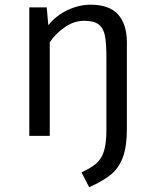

<svg xmlns="http://www.w3.org/2000/svg" viewBox="-20 -571 655 807"><path d="M513.3 -29.2Q513.3 45.1 496.4 90.3Q479.5 135.4 446.4 162.6Q413.3 189.7 354.9 215.9L322.6 153.3Q362.6 134.9 383.8 116.9Q405.1 99 416.2 66.4Q427.2 33.8 427.2 -23.6V-328.7Q427.2 -389.2 421 -421Q414.9 -452.8 394.9 -468.2Q374.9 -483.6 333.8 -483.6Q291.3 -483.6 252.3 -456.7Q213.3 -429.7 189.2 -393.3V0H103.1V-540H176.4L183.1 -465.1Q215.4 -505.6 263.8 -528.5Q312.3 -551.3 361.5 -551.3Q439 -551.3 476.2 -510.3Q513.3 -469.2 513.3 -392.3Z"/></svg>

Font: Fira Code
Style: Regular
Weight: 400
Designer: Carrois Corporate, Edenspiekermann AG, Nikita Prokopov
Foundry: Carrois Corporate, Edenspiekermann AG, Nikita Prokopov
Version: Version 5.002